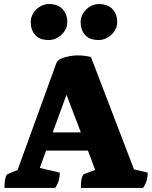

<svg xmlns="http://www.w3.org/2000/svg" viewBox="-20 -930 753 950"><path d="M2 0Q2 -29 6.5 -47.5Q11 -66 18 -69L67 -89L259 -618Q264 -632 284 -640.5Q304 -649 326.5 -652.5Q349 -656 363 -656Q381 -656 397.5 -654Q414 -652 430 -648L643 -92L711 -76Q711 -57 706.5 -39.5Q702 -22 688 0H380Q380 -29 384.5 -47.5Q389 -66 396 -69L451 -89L415 -185H208L177 -99L276 -76Q276 -57 271.5 -39.5Q267 -22 253 0ZM241 -275H380L309 -461ZM469 -732Q423 -732 401 -757Q379 -782 379 -821Q379 -845 392 -865.5Q405 -886 426 -898Q447 -910 469 -910Q513 -910 536.5 -885Q560 -860 560 -821Q560 -797 547 -777Q534 -757 513 -744.5Q492 -732 469 -732ZM222 -732Q176 -732 154 -757Q132 -782 132 -821Q132 -845 145 -865.5Q158 -886 179 -898Q200 -910 222 -910Q266 -910 289.5 -885Q313 -860 313 -821Q313 -797 300 -777Q287 -757 266 -744.5Q245 -732 222 -732Z"/></svg>

Font: Petrona Black
Style: Regular
Weight: 900
Designer: Ringo R. Seeber
Foundry: Ringo R. Seeber
Version: Version 2.001; ttfautohint (v1.8.3)